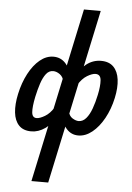

<svg xmlns="http://www.w3.org/2000/svg" viewBox="-64 -758 752 1094"><g transform="rotate(5 312.0 -211.0)"><path d="M158 289 371 -711H467L254 289ZM132 7Q86 7 61 -19.5Q36 -46 31 -92.5Q26 -139 39 -199Q53 -264 80.5 -316Q108 -368 144.5 -398Q181 -428 222 -428Q264 -428 291.5 -397.5Q319 -367 319 -319L289 -293Q284 -319 265 -332.5Q246 -346 227 -346Q203 -346 186.5 -324.5Q170 -303 158.5 -268Q147 -233 138 -191Q126 -133 128.5 -102Q131 -71 156 -71Q174 -71 203 -88Q232 -105 254 -142L285 -113Q249 -46 211 -19.5Q173 7 132 7ZM401 7Q360 7 333 -24Q306 -55 305 -102L336 -127Q341 -99 360.5 -87Q380 -75 396 -75Q420 -75 438.5 -96.5Q457 -118 470 -154Q483 -190 492 -233Q503 -284 500.5 -317.5Q498 -351 469 -351Q450 -351 421.5 -334Q393 -317 370 -279L339 -308Q373 -370 410.5 -399Q448 -428 494 -428Q540 -428 565.5 -402Q591 -376 597 -330Q603 -284 590 -224Q576 -159 547 -106.5Q518 -54 480 -23.5Q442 7 401 7Z"/></g></svg>

Font: Ysabeau
Style: Bold Italic
Weight: 700
Italic angle: -12°
Designer: Christian Thalmann (Catharsis Fonts)
Version: Version 2.002